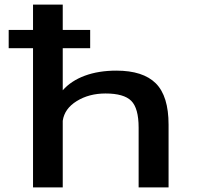

<svg xmlns="http://www.w3.org/2000/svg" viewBox="-20 -820 890 840"><path d="M124.5 0V-609H18V-689H124.5V-800H254.5V-689H374.5V-609H254.5V-425Q291 -466.5 351.2 -488.8Q411.5 -511 489 -511Q606 -511 661.8 -455.2Q717.5 -399.5 717.5 -274.5V0H586.5V-261.5Q586.5 -346.5 554.2 -378.8Q522 -411 441.5 -411Q369.5 -411 315.8 -377.8Q262 -344.5 254.5 -291.5V0Z"/></svg>

Font: League Mono Wide Medium
Style: Regular
Weight: 500
Width: 8
Designer: Tyler Finck
Foundry: The League of Moveable Type / Tyler Finck
Version: Version 2.210